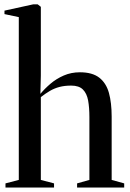

<svg xmlns="http://www.w3.org/2000/svg" viewBox="-22 -838 582 858"><path d="M62 -34V-761.5L-2 -775V-790.5L126 -818.5H146.5L160.5 -807.5V-500.5L158.5 -418.5Q177 -441 203.2 -463.5Q229.5 -486 262.8 -500.5Q296 -515 335 -515Q390.5 -515 421.5 -491Q452.5 -467 464.8 -422.8Q477 -378.5 477 -317V-34L533 -18.5V0H322.5V-18.5L377.5 -34V-314.5Q377.5 -357.5 371.8 -389Q366 -420.5 348.5 -438Q331 -455.5 296 -455.5Q267 -455.5 244 -449.5Q221 -443.5 201 -431.8Q181 -420 160.5 -404V-34L219.5 -18.5V0H2.5V-18.5Z"/></svg>

Font: Merriweather 144pt
Style: Regular
Weight: 400
Version: Version 2.100